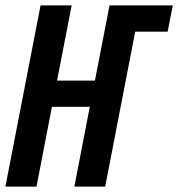

<svg xmlns="http://www.w3.org/2000/svg" viewBox="-39 -690 659 710"><path d="M-19 0 111 -670H226L172 -392H312L366 -670H600L581 -573H461L350 0H236L293 -295H153L96 0Z"/></svg>

Font: Lode Term
Style: Bold Italic
Weight: 700
Italic angle: -11°
Monospace: yes
Designer: Belleve Invis
Foundry: Belleve Invis
Version: Version 29.2.0